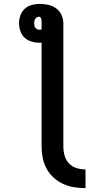

<svg xmlns="http://www.w3.org/2000/svg" viewBox="-20 -755 540 988"><path d="M420 213Q391 213 361.5 208.5Q332 204 305 191.5Q278 179 256 159Q234 139 220 113.5Q206 88 200 58.5Q194 29 194 0V-536Q192 -535 189 -535Q186 -535 183 -535Q163 -535 142.5 -541Q122 -547 107 -560.5Q92 -574 85 -594.5Q78 -615 78 -635Q78 -656 85 -676Q92 -696 107.5 -710Q123 -724 143.5 -729.5Q164 -735 185 -735Q207 -735 229 -730Q251 -725 269 -712Q287 -699 296.5 -678Q306 -657 306 -635V0Q306 23 312.5 46Q319 69 335 86Q351 103 374 110Q397 117 420 117ZM183 -602Q186 -602 189 -602.5Q192 -603 194 -604V-635Q194 -640 194 -645Q194 -650 193 -655Q192 -660 189 -664.5Q186 -669 181 -669Q175 -669 170 -666Q165 -663 161.5 -658Q158 -653 157 -647Q156 -641 156 -635Q156 -629 157 -623Q158 -617 162 -612Q166 -607 171.5 -604.5Q177 -602 183 -602Z"/></svg>

Font: Iosevka SS04
Style: Bold
Weight: 700
Monospace: yes
Designer: Belleve Invis
Foundry: Belleve Invis
Version: Version 19.0.0; ttfautohint (v1.8.4)